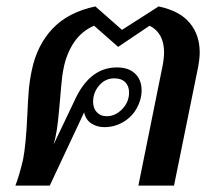

<svg xmlns="http://www.w3.org/2000/svg" viewBox="-20 -578 658 598"><path d="M52 -82Q61 -129 65 -218Q67 -264 69.5 -295Q72 -326 79 -359Q95 -437 143.5 -488.5Q192 -540 277 -558L360 -485L474 -558Q540 -544 571 -506.5Q602 -469 602 -415Q602 -396 597 -369L522 0H411L486 -371Q491 -396 491 -415Q491 -475 446 -498L348 -432L273 -498Q234 -481 210.5 -446Q187 -411 178 -365Q173 -341 170.5 -308.5Q168 -276 167 -268Q166 -260 163.5 -230Q161 -200 157 -174Q153 -148 147 -128L218 -277Q264 -368 344 -368Q381 -368 401 -348.5Q421 -329 421 -297Q421 -268 406 -241Q391 -214 364 -198Q337 -182 305 -182Q282 -182 264.5 -193.5Q247 -205 242 -228L135 0H28Q41 -34 52 -82ZM382 -290Q382 -310 370 -322Q358 -334 336 -334Q308 -334 289 -312Q270 -290 270 -261Q270 -241 281.5 -228.5Q293 -216 312 -216Q339 -216 360.5 -238Q382 -260 382 -290Z"/></svg>

Font: Taviraj Medium
Style: Italic
Weight: 500
Italic angle: -12°
Designer: Katatrad Team
Foundry: CadsonDemak
Version: Version 1.001